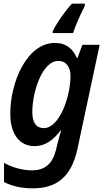

<svg xmlns="http://www.w3.org/2000/svg" viewBox="-20 -786 575 1046"><path d="M267 -616V-606H378C391 -647 423 -718 442 -754V-766H372C331 -722 287 -657 267 -616ZM158 240C285 240 368 182 402 25L523 -542H429L402 -470H399C376 -520 342 -552 279 -552C126 -552 36 -338 36 -167C36 -48 92 10 168 10C229 10 272 -25 310 -75H313C306 -52 297 -18 291 5L285 31C266 107 224 142 154 142C99 142 41 124 2 101V206C42 226 92 240 158 240ZM219 -88C178 -88 156 -117 156 -175C156 -290 212 -454 297 -454C341 -454 364 -421 364 -371C364 -260 304 -88 219 -88Z"/></svg>

Font: Noto Sans SemiCondensed SemiBold
Style: Italic
Weight: 600
Width: 4
Italic angle: -12°
Designer: Monotype Design Team
Foundry: Monotype Imaging Inc.
Version: Version 2.013